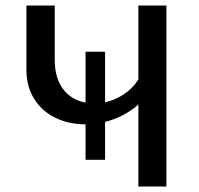

<svg xmlns="http://www.w3.org/2000/svg" viewBox="-20 -678 725 698"><path d="M585 -658V0H483V-298Q431 -252 362 -235V-97H291V-226Q230 -226 181 -250Q132 -274 104 -319Q76 -364 76 -424V-658H179V-459Q179 -396 208.5 -355.5Q238 -315 291 -305V-490H362V-306Q398 -314 430 -335Q462 -356 483 -389V-658Z"/></svg>

Font: Ysabeau Infant Semibold
Style: Regular
Weight: 600
Designer: Christian Thalmann (Catharsis Fonts)
Version: Version 0.003